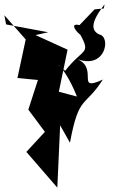

<svg xmlns="http://www.w3.org/2000/svg" viewBox="-23 -576 534 881"><path d="M247 -155 287 -348 140 -415 198 -428 5 -464 -3 -506 95 -395 57 -218 151 -209 107 -73 183 29 98 121 240 285 253 -1 298 79C339 -143 366 -81 449 -211C317 -150 439 -267 322 -309C461 -248 489 -409 432 -418C398 -435 388 -468 457 -556L453 -537L411 -533L342 -461C263 -478 403 -359 330 -445C402 -318 365 -366 276 -251C207 -304 270 -285 330 -133Z"/></svg>

Font: Asimov Silicon
Style: Regular
Weight: 400
Designer: Google
Version: Version 2.000980; 2014